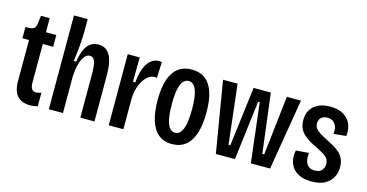

<svg xmlns="http://www.w3.org/2000/svg" viewBox="-74 -1031 2635 1378"><g transform="rotate(15 1243.5 -342.0)"><path d="M196 8Q135 8 101.5 -27.5Q68 -63 68 -138V-443H19V-527H41Q70 -527 82.5 -537Q95 -547 98 -570L106 -633H171V-528H248V-441H171V-156Q171 -124 181 -108Q191 -92 213 -92Q219 -92 229 -94.5Q239 -97 252 -100V0Q236 4 222.5 6Q209 8 196 8Z M334 0V-336V-697H436V-599Q436 -578 434.5 -551Q433 -524 430.5 -495.5Q428 -467 424.5 -438Q421 -409 417 -381H435Q444 -437 460 -472Q476 -507 501 -524Q526 -541 558 -541Q616 -541 644.5 -492.5Q673 -444 673 -344V0H568V-328Q568 -389 557.5 -418Q547 -447 520 -447Q496 -447 478.5 -422.5Q461 -398 451 -358.5Q441 -319 439 -273V0Z M779 0V-314V-528H868L866 -347H884Q889 -411 906 -453.5Q923 -496 949.5 -517.5Q976 -539 1007 -539Q1013 -539 1018.5 -538.5Q1024 -538 1030 -536L1025 -418Q1021 -419 1015.5 -419.5Q1010 -420 1006 -420Q978 -420 952.5 -396.5Q927 -373 909 -331Q891 -289 888 -233V0Z M1251 13Q1190 13 1150 -20Q1110 -53 1090.5 -115.5Q1071 -178 1071 -266Q1071 -360 1092 -420.5Q1113 -481 1153.5 -511Q1194 -541 1253 -541Q1312 -541 1352 -511.5Q1392 -482 1412.5 -422Q1433 -362 1433 -269Q1433 -176 1412 -113Q1391 -50 1350.5 -18.5Q1310 13 1251 13ZM1252 -71Q1276 -71 1293 -92Q1310 -113 1318.5 -156Q1327 -199 1327 -265Q1327 -334 1318 -376Q1309 -418 1292 -437Q1275 -456 1252 -456Q1229 -456 1212 -437Q1195 -418 1186 -376Q1177 -334 1177 -264Q1177 -166 1196 -118.5Q1215 -71 1252 -71Z M1575 0 1487 -528H1595L1646 -87H1659L1714 -528H1842L1897 -87H1911L1961 -528H2066L1978 0H1835L1783 -441H1771L1717 0Z M2288 13Q2234 13 2198.5 -3.5Q2163 -20 2144 -47Q2125 -74 2120.5 -107Q2116 -140 2123 -173L2218 -180Q2215 -148 2220.5 -123Q2226 -98 2243 -83.5Q2260 -69 2290 -69Q2326 -69 2342.5 -88Q2359 -107 2359 -134Q2359 -158 2347 -175Q2335 -192 2312.5 -205Q2290 -218 2260 -233Q2234 -245 2209 -259.5Q2184 -274 2163 -292.5Q2142 -311 2130 -337Q2118 -363 2118 -399Q2118 -441 2136.5 -473Q2155 -505 2191.5 -523Q2228 -541 2282 -541Q2340 -541 2378.5 -519Q2417 -497 2434.5 -458Q2452 -419 2446 -367L2353 -358Q2357 -386 2350.5 -408.5Q2344 -431 2327 -445Q2310 -459 2282 -459Q2252 -459 2235.5 -443Q2219 -427 2219 -401Q2219 -379 2231 -363Q2243 -347 2264.5 -334Q2286 -321 2314 -307Q2344 -292 2371 -276.5Q2398 -261 2418 -242.5Q2438 -224 2449.5 -198.5Q2461 -173 2461 -138Q2461 -99 2443.5 -64.5Q2426 -30 2388.5 -8.5Q2351 13 2288 13Z"/></g></svg>

Font: Bricolage Grotesque 24pt Condensed Medium
Style: Regular
Weight: 500
Width: 3
Designer: Mathieu Triay
Foundry: Atelier Triay
Version: Version 1.001;gftools[0.9.33.dev8+g029e19f]